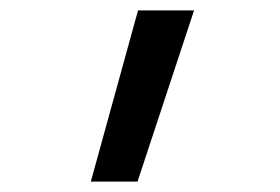

<svg xmlns="http://www.w3.org/2000/svg" viewBox="-20 -166 540 370"><path d="M155 184 246 -146H354L245 184Z"/></svg>

Font: Iosevka SS10 Medium
Style: Regular
Weight: 500
Monospace: yes
Designer: Belleve Invis
Foundry: Belleve Invis
Version: Version 28.0.6; ttfautohint (v1.8.4)